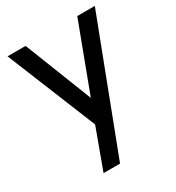

<svg xmlns="http://www.w3.org/2000/svg" viewBox="-186 -652 919 1004"><g transform="rotate(-30 274.0 -150.0)"><path d="M282 -134 434.5 -540H540.5L242.5 240H143L232 -2.5L13.5 -540H122.5Z"/></g></svg>

Font: Hauora SemiBold
Style: Regular
Weight: 600
Designer: Wayne Shih
Foundry: WCYS
Version: Version 1.001